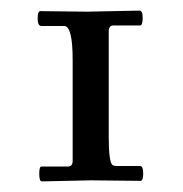

<svg xmlns="http://www.w3.org/2000/svg" viewBox="-20 -690 345 362"><path d="M144 -668 243 -670Q249 -670 249 -656Q249 -642 244 -642H194Q185 -642 185 -631V-432Q185 -385 192 -379Q195 -377 200 -377H244Q250 -377 250 -363Q250 -349 245 -349L151 -350L59 -348Q54 -348 54 -362Q54 -376 58 -376H108Q117 -376 117 -387V-577Q117 -641 101 -641H58Q51 -641 51 -655Q51 -669 56 -669Q56 -669 144 -668Z"/></svg>

Font: Sedan
Style: Regular
Weight: 400
Designer: Sebastian Salazar
Foundry: Sebastian Salazar
Version: Version 1.001